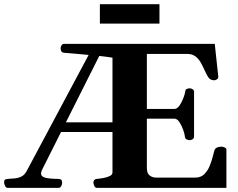

<svg xmlns="http://www.w3.org/2000/svg" viewBox="-53 -904 1143 924"><path d="M-16.6 0Q-24.4 0 -28.8 -9.8Q-33.2 -19.5 -33.2 -24.9Q-33.2 -36.1 -29.5 -39.1Q-25.9 -42 -15.6 -43Q-3.4 -44.4 13.7 -45.2Q30.8 -45.9 47.6 -53.2Q64.5 -60.5 75.2 -80.6L373.5 -639.6Q338.4 -643.1 306.4 -645.8Q274.4 -648.4 256.3 -649.9Q246.1 -650.9 242.4 -656.5Q238.8 -662.1 238.8 -672.9Q238.8 -678.2 242.9 -685.5Q247.1 -692.9 255.4 -692.9H980.5L997.6 -534.2Q997.6 -525.9 990.2 -521.7Q982.9 -517.6 977.5 -517.6Q969.7 -517.6 961.7 -521.2Q953.6 -524.9 948.2 -533.7Q939 -548.8 930.7 -567.9Q922.4 -586.9 912.4 -604.2Q902.3 -621.6 887 -633.1Q871.6 -644.5 847.2 -644.5H653.8V-379.9H789.1Q801.8 -381.8 812.5 -398.4Q823.2 -415 830.3 -434.3Q837.4 -453.6 838.4 -463.4Q839.4 -473.1 846.2 -476.1Q853 -479 860.8 -479Q866.2 -479 873.5 -474.9Q880.9 -470.7 880.9 -462.4V-246.1Q880.9 -237.8 873.5 -233.6Q866.2 -229.5 860.8 -229.5Q853 -229.5 845.5 -232.9Q837.9 -236.3 836.9 -245.6Q836.4 -256.3 829.3 -277.1Q822.3 -297.9 811 -315.4Q799.8 -333 786.1 -333H653.8V-96.2Q653.8 -69.3 667.5 -59.3Q681.2 -49.3 697.3 -49.3H887.2Q913.6 -49.3 930.2 -65.9Q946.8 -82.5 956.3 -106Q965.8 -129.4 970.9 -150.4Q976.1 -171.4 979 -180.7Q981.9 -189.9 991.7 -194.1Q1001.5 -198.2 1012.7 -198.2Q1020 -198.2 1028.8 -194.1Q1037.6 -189.9 1036.6 -181.6V0H413.1Q404.8 0 400.6 -9.8Q396.5 -19.5 396.5 -24.9Q396.5 -41 412.6 -43Q428.2 -44.4 445.8 -47.6Q463.4 -50.8 475.8 -57.1Q488.3 -63.5 488.3 -74.2V-268.6H240.7L151.4 -90.8Q144.5 -77.1 144.5 -68.4Q144.5 -54.7 163.8 -49.1Q183.1 -43.5 228.5 -43Q246.1 -43 246.1 -24.9Q246.1 -15.6 241.2 -7.8Q236.3 0 229.5 0ZM264.2 -315.4H488.3V-626.5Q476.6 -628.4 460.2 -630.6Q443.8 -632.8 424.8 -634.8ZM427.7 -790.5V-883.8H714.4V-790.5Z"/></svg>

Font: Gelasio
Style: Bold
Weight: 700
Designer: Eben Sorkin
Foundry: Eben Sorkin
Version: Version 1.008